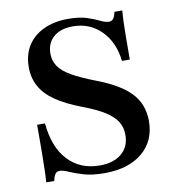

<svg xmlns="http://www.w3.org/2000/svg" viewBox="-71 -645 654 720"><g transform="rotate(-10 256.0 -285.0)"><path d="M271 11.3Q223.4 11.3 191.1 1.6Q158.9 -8.1 138.3 -17.3Q117.7 -26.6 104.8 -26.6Q94.4 -26.6 88.3 -18.1Q82.3 -9.7 79 7.3H48.4Q50 -12.1 50.8 -38.7Q51.6 -65.3 52 -106.5Q52.4 -147.6 52.4 -211.3H82.3Q90.3 -120.2 136.7 -70.2Q183.1 -20.2 258.1 -20.2Q310.5 -20.2 341.1 -46Q371.8 -71.8 371.8 -116.9Q371.8 -146 357.7 -168.1Q343.5 -190.3 312.5 -209.7Q281.5 -229 229.8 -248.4Q170.2 -271 132.3 -297.2Q94.4 -323.4 76.6 -356Q58.9 -388.7 58.9 -429Q58.9 -475.8 80.2 -510.1Q101.6 -544.4 141.5 -563.3Q181.5 -582.3 234.7 -582.3Q278.2 -582.3 306.5 -573Q334.7 -563.7 353.2 -554.4Q371.8 -545.2 385.5 -545.2Q396 -545.2 402 -553.2Q408.1 -561.3 411.3 -578.2H441.1Q439.5 -560.5 438.7 -537.9Q437.9 -515.3 437.5 -481Q437.1 -446.8 437.1 -391.9H407.3Q399.2 -464.5 355.6 -508.1Q312.1 -551.6 247.6 -551.6Q200.8 -551.6 174.2 -528.2Q147.6 -504.8 147.6 -465.3Q147.6 -437.9 162.1 -416.5Q176.6 -395.2 209.7 -376.2Q242.7 -357.3 299.2 -335.5Q388.7 -301.6 428.2 -258.5Q467.7 -215.3 467.7 -153.2Q467.7 -76.6 414.5 -32.7Q361.3 11.3 271 11.3Z"/></g></svg>

Font: Playfair 5pt SemiExpanded Light SemiBold
Style: Regular
Weight: 600
Version: Version 2.001;gftools[0.9.30]